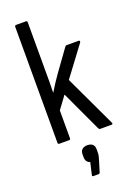

<svg xmlns="http://www.w3.org/2000/svg" viewBox="-170 -747 721 1037"><g transform="rotate(-20 191.0 -228.0)"><path d="M65 0Q57 0 57 -9V-674Q57 -683 65 -683H121Q129 -683 129 -674V-388Q129 -357 129 -329.5Q129 -302 128 -271H129Q143 -295 157 -316Q171 -337 187 -360L275 -482Q278 -487 284 -487H353Q358 -487 359 -483.5Q360 -480 358 -476L231 -306L370 -11Q375 0 365 0H300Q294 0 291 -6L182 -240L129 -168V-9Q129 0 122 0ZM177 227Q171 227 172 219L188 150Q163 142 163 113V97Q163 78 174 68.5Q185 59 203 59Q244 59 244 97V113Q244 126 241.5 137Q239 148 235 160L216 222Q213 227 208 227Z"/></g></svg>

Font: Sofia Sans Cond
Style: Regular
Weight: 400
Width: 3
Designer: Botio Nikoltchev, Ani Petrova
Foundry: lettersoup
Version: Version 4.100; ttfautohint (v1.8.3)